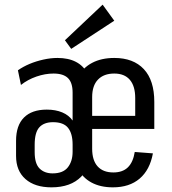

<svg xmlns="http://www.w3.org/2000/svg" viewBox="-20 -797 738 825"><path d="M201 8Q130 8 89.5 -27.5Q49 -63 49 -127V-192Q49 -258 83 -292Q117 -326 181 -326Q219 -326 247.5 -314Q276 -302 292 -279V-399Q292 -442 272 -461.5Q252 -481 210 -481Q174 -481 136.5 -468Q99 -455 70 -432L57 -495Q80 -511 107.5 -522.5Q135 -534 166.5 -541Q198 -548 227 -548Q274 -548 306.5 -531Q339 -514 356.5 -480.5Q374 -447 374 -397V-169Q374 -84 329 -38Q284 8 201 8ZM206 -52Q251 -52 271.5 -78Q292 -104 292 -145V-176Q292 -223 272.5 -247.5Q253 -272 208 -272Q169 -272 149 -250Q129 -228 129 -175V-143Q129 -94 150 -73Q171 -52 206 -52ZM465 8Q411 8 372.5 -13Q334 -34 314 -74Q294 -114 294 -169V-371Q294 -427 315 -466.5Q336 -506 376 -527Q416 -548 471 -548Q553 -548 598 -500Q643 -452 643 -359V-243H361V-299H576L561 -265V-376Q561 -427 538 -454Q515 -481 471 -481Q426 -481 401 -455Q376 -429 376 -380V-158Q376 -108 399.5 -82Q423 -56 467 -56Q507 -56 529.5 -78Q552 -100 559 -144L637 -138Q624 -67 580 -29.5Q536 8 465 8ZM471 -708 286 -587 259 -624 421 -777Z"/></svg>

Font: Pathway Extreme Condensed
Style: Regular
Weight: 400
Width: 3
Version: Version 1.001;gftools[0.9.26]